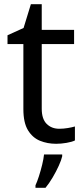

<svg xmlns="http://www.w3.org/2000/svg" viewBox="-20 -679 401 920"><path d="M264 -62Q284 -62 305 -65.5Q326 -69 339 -73V-6Q325 1 299 5.5Q273 10 249 10Q207 10 171.5 -4.5Q136 -19 114 -55Q92 -91 92 -156V-468H16V-510L93 -545L128 -659H180V-536H335V-468H180V-158Q180 -109 203.5 -85.5Q227 -62 264 -62ZM278 70Q274 88 261.5 115.5Q249 143 232.5 171Q216 199 198 221H150V209Q158 192 166.5 165.5Q175 139 182 110.5Q189 82 191 61H278Z"/></svg>

Font: Noto Sans Historical
Style: Regular
Weight: 400
Designer: Monotype Design Team
Foundry: Monotype Imaging Inc.
Version: Version 2.013; ttfautohint (v1.8.4.7-5d5b)